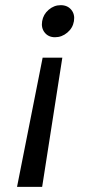

<svg xmlns="http://www.w3.org/2000/svg" viewBox="-20 -584 375 743"><path d="M221.2 -360.8 143.1 139.2H45.9L145 -360.8ZM214.8 -564Q241.2 -564 255.9 -546.1Q270.5 -528.3 266.1 -502Q261.7 -475.6 240.5 -457.8Q219.2 -439.9 192.9 -439.9Q167.5 -439.9 153.1 -457.8Q138.7 -475.6 143.1 -502Q147.5 -528.3 168.2 -546.1Q189 -564 214.8 -564Z"/></svg>

Font: Poppins
Style: Italic
Weight: 400
Italic angle: -10°
Designer: Ninad Kale (Devanagari), Jonny Pinhorn (Latin)
Foundry: Indian Type Foundry
Version: Version 3.200;PS 1.000;hotconv 16.6.54;makeotf.lib2.5.65590